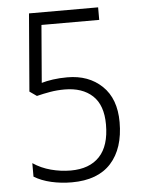

<svg xmlns="http://www.w3.org/2000/svg" viewBox="-52 -756 605 808"><g transform="rotate(-5 250.0 -352.0)"><path d="M219 10Q174 10 132.5 0.5Q91 -9 60 -28V-85Q94 -62 135.5 -51Q177 -40 219 -40Q298 -40 340.5 -85Q383 -130 383 -220Q383 -302 340 -342Q297 -382 222 -382Q190 -382 161 -377Q132 -372 104 -365L74 -386L101 -714H393V-661H149L129 -418Q149 -424 177 -428Q205 -432 238 -432Q328 -432 384.5 -378Q441 -324 441 -225Q441 -114 385 -52Q329 10 219 10Z"/></g></svg>

Font: Noto Sans Gurmukhi UI SemiCondensed Light
Style: Regular
Weight: 300
Width: 4
Designer: Jelle Bosma - Monotype Design Team
Foundry: Monotype Imaging Inc.
Version: Version 2.004; ttfautohint (v1.8.4.7-5d5b)